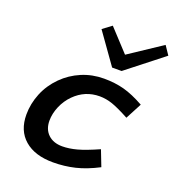

<svg xmlns="http://www.w3.org/2000/svg" viewBox="-138 -868 914 994"><g transform="rotate(20 318.5 -371.5)"><path d="M265.1 -720.2 314 -756.8 424.8 -637.2 605 -756.8 637.2 -709 437 -551.8H384.8ZM376 -390.1Q295.9 -390.1 237.8 -332Q208 -302.2 190.9 -262Q173.8 -221.7 173.8 -183.1Q173.8 -135.3 202.9 -107.7Q231.9 -80.1 280.8 -80.1Q318.4 -80.1 361.6 -91.8Q404.8 -103.5 475.1 -134.8L508.8 -47.9Q442.9 -13.7 385 0.2Q327.1 14.2 264.2 14.2Q164.1 14.2 107.4 -34.7Q50.8 -83.5 50.8 -171.9Q50.8 -231.4 74.2 -289.1Q97.7 -346.7 143.1 -392.1Q186.5 -435.5 243.7 -459.7Q300.8 -483.9 366.2 -483.9Q425.8 -483.9 476.3 -470.5Q526.9 -457 589.8 -421.9L543 -333Q482.4 -365.7 446.8 -377.9Q411.1 -390.1 376 -390.1Z"/></g></svg>

Font: IntelOne Mono Medium
Style: Italic
Weight: 500
Italic angle: -16°
Designer: Fred Shallcrass
Foundry: Frere-Jones Type LLC
Version: Version 1.200;hotconv 1.1.0;makeotfexe 2.6.0;FJTRelease1.2